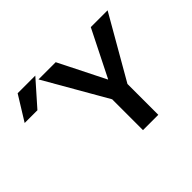

<svg xmlns="http://www.w3.org/2000/svg" viewBox="-157 -1020 1277 1277"><g transform="rotate(-45 481.5 -381.5)"><path d="M451 -730 615 -403H617L781 -730H939L686 -290V0H542V-290L289 -730ZM126 -763H292L139 -590H19Z"/></g></svg>

Font: Mplus 1p Bold
Style: Bold
Weight: 700
Version: Version 1.061